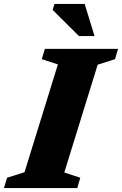

<svg xmlns="http://www.w3.org/2000/svg" viewBox="-47 -955 620 975"><path d="M247 -628 165 -654.5 181 -707H552.5L537 -654.5L449 -626.5L279.5 -79L360.5 -52.5L345.5 0H-27L-11 -52.5L77.5 -80.5ZM433 -772H354L220.5 -904.5L229.5 -935H383Z"/></svg>

Font: Newsreader 6pt
Style: Bold Italic
Weight: 700
Italic angle: -17°
Designer: Hugues Gentile
Foundry: Production Type
Version: Version 1.003; ttfautohint (v1.8.3)